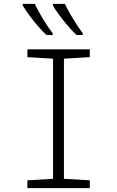

<svg xmlns="http://www.w3.org/2000/svg" viewBox="-20 -968 603 988"><path d="M121 0V-40L253 -48V-666L121 -674V-714H442V-674L309 -666V-48L442 -40V0ZM374 -788Q354 -806 330 -834Q306 -862 285 -890.5Q264 -919 252 -940V-948H314Q324 -926 340.5 -897.5Q357 -869 374.5 -842Q392 -815 406 -797V-788ZM219 -788Q199 -806 175 -834Q151 -862 130 -890.5Q109 -919 97 -940V-948H159Q170 -925 186 -896.5Q202 -868 219.5 -841.5Q237 -815 251 -797V-788Z"/></svg>

Font: Noto Sans Mono SemiCondensed Light
Style: Regular
Weight: 300
Width: 4
Designer: Monotype Design Team
Foundry: Monotype Imaging Inc.
Version: Version 2.014; ttfautohint (v1.8.4.7-5d5b)